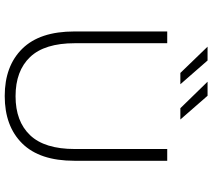

<svg xmlns="http://www.w3.org/2000/svg" viewBox="-64 -852 920 833"><g transform="rotate(90 396.5 -435.0)"><path d="M396 5Q266 5 191 -71Q116 -147 116 -297V-700H167V-299Q167 -168 227 -105Q287 -42 397 -42Q506 -42 566 -105Q626 -168 626 -299V-700H677V-297Q677 -147 602 -71Q527 5 396 5ZM449 -757 334 -875H395L498 -757ZM296 -757 182 -875H242L345 -757Z"/></g></svg>

Font: MOST Montserrat Light
Style: Regular
Weight: 300
Designer: Julieta Ulanovsky
Foundry: Julieta Ulanovsky
Version: Version 8.000;March 11, 2024;FontCreator 15.0.0.2926 64-bit